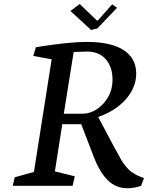

<svg xmlns="http://www.w3.org/2000/svg" viewBox="-20 -957 762 989"><path d="M648.4 -671.9Q681.6 -633.8 681.6 -577.6Q681.6 -508.3 630.4 -448.2Q578.1 -387.2 486.3 -354.5V-353.5L564.5 -206.1Q585 -167.5 602.5 -137.2Q616.2 -112.8 637.7 -89.4Q651.4 -72.8 678.7 -58.1Q692.9 -50.3 705.1 -45.9L721.7 -40L707 0Q669.9 12.7 636.7 12.7Q577.1 12.7 535.4 -28.3Q493.7 -69.3 462.9 -149.4L398.4 -317.4H300.8L262.7 -74.2L365.2 -48.8L354 0H45.9L55.7 -43.9L154.8 -71.3L246.1 -651.4L151.4 -668.9L165 -713.9Q334.5 -741.2 426.8 -741.2Q586.9 -741.2 648.4 -671.9ZM308.6 -371.1H402.3Q463.9 -371.1 511.7 -422.6Q559.6 -474.1 559.6 -546.9Q559.6 -612.3 524.7 -651.9Q489.7 -691.4 428.7 -691.4Q413.1 -691.4 368.2 -689.5L359.4 -688.5ZM449.2 -802.7 342.8 -900.4 390.6 -936.5 478.5 -851.6H484.4L557.6 -934.6L583 -917L481.4 -810.5Z"/></svg>

Font: Neuton
Style: Italic
Weight: 400
Italic angle: -9°
Designer: Brian M Zick
Version: Version 1.32